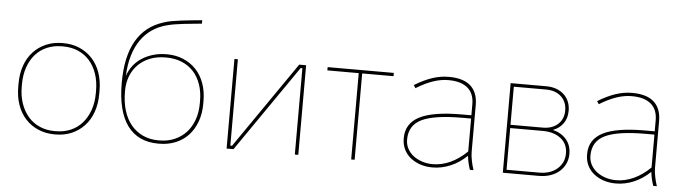

<svg xmlns="http://www.w3.org/2000/svg" viewBox="-46 -916 3958 1110"><g transform="rotate(5 1932.5 -360.5)"><path d="M295 5H299Q352 5 394.5 -13.5Q437 -32 468 -65.5Q499 -99 515.5 -146Q532 -193 532 -251V-269Q532 -327 515.5 -374Q499 -421 468 -454.5Q437 -488 394.5 -506.5Q352 -525 299 -525H295Q243 -525 200 -506.5Q157 -488 126 -454.5Q95 -421 78.5 -374Q62 -327 62 -269V-251Q62 -193 78.5 -146Q95 -99 126 -65.5Q157 -32 200 -13.5Q243 5 295 5ZM294 -14Q246 -14 207 -31Q168 -48 140.5 -79.5Q113 -111 97.5 -155Q82 -199 82 -253V-267Q82 -321 97 -365Q112 -409 139.5 -440.5Q167 -472 206.5 -489Q246 -506 294 -506H300Q348 -506 387.5 -489Q427 -472 454.5 -440.5Q482 -409 497 -365Q512 -321 512 -267V-253Q512 -199 496.5 -155Q481 -111 453.5 -79.5Q426 -48 387 -31Q348 -14 300 -14Z M897 6H901Q954 6 997.5 -12Q1041 -30 1071.5 -63Q1102 -96 1119 -142.5Q1136 -189 1136 -245V-262Q1136 -319 1119 -365.5Q1102 -412 1071 -444.5Q1040 -477 997 -495Q954 -513 902 -513H899Q859 -513 823 -502.5Q787 -492 757.5 -473Q728 -454 707.5 -427Q687 -400 676 -367Q679 -435 695 -487.5Q711 -540 738 -578.5Q765 -617 802 -642Q839 -667 884 -679Q906 -685 930 -689Q954 -693 980 -696Q1006 -699 1033 -701.5Q1060 -704 1088 -707V-727Q1057 -724 1027 -721Q997 -718 968.5 -714.5Q940 -711 914 -706.5Q888 -702 865 -694Q814 -678 775 -647.5Q736 -617 709.5 -571.5Q683 -526 669.5 -465Q656 -404 656 -325Q656 -243 671.5 -181Q687 -119 717.5 -77.5Q748 -36 793 -15Q838 6 897 6ZM896 -13Q846 -13 806 -31.5Q766 -50 737.5 -84Q709 -118 694 -167Q679 -216 679 -276V-282Q679 -329 694.5 -368Q710 -407 738.5 -435Q767 -463 806.5 -478.5Q846 -494 895 -494H900Q950 -494 990 -477.5Q1030 -461 1058 -430.5Q1086 -400 1101 -357Q1116 -314 1116 -261V-246Q1116 -194 1100.5 -151Q1085 -108 1057 -77.5Q1029 -47 989.5 -30Q950 -13 902 -13Z M1293 0H1333L1679 -501H1689V0H1709V-520H1669L1323 -19H1313V-520H1293Z M2016 0H2036V-501H2218V-520H1834V-501H2016Z M2488 5Q2541 5 2592 -16.5Q2643 -38 2687 -80Q2689 -59 2694 -38Q2699 -17 2705 0H2726Q2718 -23 2712 -52.5Q2706 -82 2706 -105V-376Q2706 -449 2664 -487Q2622 -525 2537 -525H2535Q2488 -525 2439.5 -508.5Q2391 -492 2339 -460L2350 -443Q2402 -475 2447.5 -490.5Q2493 -506 2535 -506H2537Q2609 -506 2647.5 -474Q2686 -442 2686 -379V-315H2629Q2464 -315 2386 -275Q2308 -235 2308 -150V-148Q2308 -114 2321 -86Q2334 -58 2358 -38Q2382 -18 2415 -6.5Q2448 5 2488 5ZM2488 -14Q2454 -14 2424.5 -24Q2395 -34 2373.5 -51Q2352 -68 2340 -91.5Q2328 -115 2328 -142V-144Q2328 -226 2400.5 -261Q2473 -296 2636 -296H2686V-105Q2640 -60 2589.5 -37Q2539 -14 2488 -14Z M2896 0H3105Q3142 0 3172.5 -10.5Q3203 -21 3224.5 -40Q3246 -59 3258 -85Q3270 -111 3270 -142Q3270 -192 3241.5 -225.5Q3213 -259 3163 -272Q3201 -286 3222.5 -316.5Q3244 -347 3244 -390Q3244 -419 3234 -443Q3224 -467 3205.5 -484Q3187 -501 3161 -510.5Q3135 -520 3103 -520H2896ZM2916 -19V-261H3104Q3170 -261 3210 -229.5Q3250 -198 3250 -143Q3250 -89 3210.5 -54Q3171 -19 3105 -19ZM2916 -280V-501H3103Q3158 -501 3191 -470.5Q3224 -440 3224 -390Q3224 -340 3191 -310Q3158 -280 3104 -280Z M3552 5Q3605 5 3656 -16.5Q3707 -38 3751 -80Q3753 -59 3758 -38Q3763 -17 3769 0H3790Q3782 -23 3776 -52.5Q3770 -82 3770 -105V-376Q3770 -449 3728 -487Q3686 -525 3601 -525H3599Q3552 -525 3503.5 -508.5Q3455 -492 3403 -460L3414 -443Q3466 -475 3511.5 -490.5Q3557 -506 3599 -506H3601Q3673 -506 3711.5 -474Q3750 -442 3750 -379V-315H3693Q3528 -315 3450 -275Q3372 -235 3372 -150V-148Q3372 -114 3385 -86Q3398 -58 3422 -38Q3446 -18 3479 -6.5Q3512 5 3552 5ZM3552 -14Q3518 -14 3488.5 -24Q3459 -34 3437.5 -51Q3416 -68 3404 -91.5Q3392 -115 3392 -142V-144Q3392 -226 3464.5 -261Q3537 -296 3700 -296H3750V-105Q3704 -60 3653.5 -37Q3603 -14 3552 -14Z"/></g></svg>

Font: Fixel Variable
Style: Regular
Weight: 100
Width: 3
Designer: AlfaBravo + MacPaw
Foundry: Kyrylo Tkachov, Marchela Mozhyna, Serhii Makarenko, Maria Weinstein, Zakhar Kryvoshyya
Version: Version 1.211